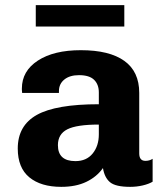

<svg xmlns="http://www.w3.org/2000/svg" viewBox="-20 -716 640 746"><path d="M218 10Q139 10 94 -27Q49 -64 49 -139Q49 -228 123 -269.5Q197 -311 364 -311V-357Q364 -388 345.5 -406Q327 -424 287 -424Q251 -424 230 -407Q209 -390 209 -362V-355H66Q65 -368 65 -367Q65 -366 65 -372Q65 -440 127 -480.5Q189 -521 294 -521Q405 -521 463 -479.5Q521 -438 521 -355V-120Q521 -91 545 -91Q561 -91 573 -99V-10Q558 -1 534.5 4.5Q511 10 486 10Q429 10 407.5 -8Q386 -26 380 -63Q356 -29 315.5 -9.5Q275 10 218 10ZM273 -90Q316 -90 340 -119.5Q364 -149 364 -194V-232Q278 -232 241.5 -213.5Q205 -195 205 -152Q205 -90 273 -90ZM119 -613V-696H463V-613Z"/></svg>

Font: Chivo Mono
Style: Bold
Weight: 700
Monospace: yes
Designer: Hector Gatti
Foundry: Omnibus-Type
Version: Version 1.008; ttfautohint (v1.8.4.7-5d5b)